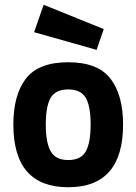

<svg xmlns="http://www.w3.org/2000/svg" viewBox="-20 -773 572 805"><path d="M89 -444Q142 -512 266 -512Q390 -512 443 -443.5Q496 -375 496 -251Q496 12 266 12Q36 12 36 -251Q36 -375 89 -444ZM193 -138Q213 -102 266 -102Q319 -102 339.5 -138Q360 -174 360 -251Q360 -328 339.5 -363Q319 -398 266 -398Q213 -398 192.5 -363Q172 -328 172 -251Q172 -174 193 -138ZM163 -753 415 -651 385 -564 123 -638Z"/></svg>

Font: Titillium Web[RUS by Daymarius]
Style: Bold
Weight: 700
Designer: Cyrillization by Daymarius
Foundry: Cyrillization by Daymarius
Version: Version 1.002 September 11, 2018